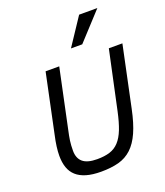

<svg xmlns="http://www.w3.org/2000/svg" viewBox="-167 -1042 1008 1170"><g transform="rotate(-20 337.0 -457.5)"><path d="M590.8 -282.2Q572.3 -193.4 546.6 -136Q521 -78.6 484.9 -44.9Q448.7 -11.2 399.9 2Q351.1 15.1 286.1 15.1Q230 15.1 190.4 3.4Q150.9 -8.3 126 -30.8Q101.1 -53.2 89.6 -86.4Q78.1 -119.6 78.1 -163.1Q78.1 -217.3 95.2 -293L175.8 -675.8H264.2L183.1 -292Q179.2 -274.9 176.3 -259.5Q173.3 -244.1 171.1 -228.8Q168.9 -213.4 168 -197.3Q167 -181.2 167 -163.1Q167 -114.7 196.3 -89.8Q225.6 -64.9 289.1 -64.9Q336.9 -64.9 371.1 -75.7Q405.3 -86.4 430.2 -113.3Q455.1 -140.1 472.7 -184.8Q490.2 -229.5 504.9 -297.9L585.9 -675.8H673.8ZM441.9 -753.9H368.7L485.8 -930.2H604Z"/></g></svg>

Font: Lorenzo Sans
Style: Italic
Weight: 400
Italic angle: -12°
Foundry: Intel Corporation
Version: Version 1.00; ttfautohint (v1.5)